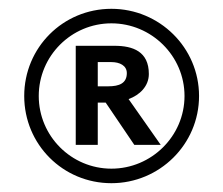

<svg xmlns="http://www.w3.org/2000/svg" viewBox="-20 -821 507 436"><path d="M432 -603C432 -713 342 -801 233 -801C123 -801 35 -713 35 -603C35 -493 123 -405 233 -405C342 -405 432 -493 432 -603ZM399 -603C399 -512 324 -438 233 -438C142 -438 68 -512 68 -603C68 -694 142 -768 233 -768C324 -768 399 -694 399 -603ZM152 -717V-492H202V-588H220L285 -492H345L272 -596C297 -605 318 -625 318 -653C318 -704 282 -717 240 -717ZM202 -680H233C252 -680 268 -672 268 -655C268 -632 251 -625 226 -625H202Z"/></svg>

Font: Rosario
Style: Regular
Weight: 400
Designer: Hector Gatti
Foundry: Omnibus Type
Version: Version 1.100